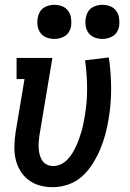

<svg xmlns="http://www.w3.org/2000/svg" viewBox="-20 -771 540 799"><path d="M199 8Q171 8 144.5 0.5Q118 -7 97.5 -23Q77 -39 63.5 -62Q50 -85 44.5 -111Q39 -137 40 -165.5Q41 -194 45 -221L82 -442H49V-530H198L144 -207Q142 -193 141 -179Q140 -165 141 -152Q142 -139 145.5 -126Q149 -113 156 -102.5Q163 -92 175 -86Q187 -80 201 -80Q217 -80 232.5 -87Q248 -94 260 -106.5Q272 -119 281 -133.5Q290 -148 297 -163.5Q304 -179 309.5 -194.5Q315 -210 319.5 -225.5Q324 -241 327 -257Q330 -273 333 -289Q343 -347 342.5 -404.5Q342 -462 334 -520L433 -532Q442 -469 442.5 -405Q443 -341 432 -276Q427 -244 418.5 -212.5Q410 -181 397 -150Q384 -119 365.5 -89.5Q347 -60 321.5 -37Q296 -14 263.5 -3Q231 8 199 8ZM406 -609Q389 -609 373.5 -615Q358 -621 348.5 -634Q339 -647 336.5 -663.5Q334 -680 337 -697Q339 -709 345 -720Q351 -731 361 -738Q371 -745 383 -748Q395 -751 406 -751Q423 -751 438.5 -745Q454 -739 463.5 -726Q473 -713 475.5 -696.5Q478 -680 476 -663Q474 -651 468 -640Q462 -629 451.5 -622Q441 -615 429.5 -612Q418 -609 406 -609ZM206 -609Q189 -609 173.5 -615Q158 -621 148.5 -634Q139 -647 136.5 -663.5Q134 -680 137 -697Q139 -709 145 -720Q151 -731 161 -738Q171 -745 183 -748Q195 -751 206 -751Q223 -751 238.5 -745Q254 -739 263.5 -726Q273 -713 275.5 -696.5Q278 -680 276 -663Q274 -651 268 -640Q262 -629 251.5 -622Q241 -615 229.5 -612Q218 -609 206 -609Z"/></svg>

Font: Iosevka Slab Semibold Oblique
Style: Regular
Weight: 600
Italic angle: -9°
Monospace: yes
Designer: Belleve Invis
Foundry: Belleve Invis
Version: Version 11.1.1; ttfautohint (v1.8.3)